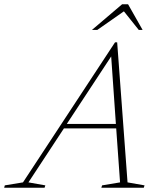

<svg xmlns="http://www.w3.org/2000/svg" viewBox="-80 -878 746 898"><path d="M516.5 -25 596 -11 592.5 0H394L397.5 -11L481.5 -25L463.5 -277.5H219L53 -25L132 -11L128.5 0H-60.5L-57.5 -11L27.5 -25L458 -680H468ZM232.5 -298.5H462L440 -614ZM350 -738 491 -858H519L587 -738H569L499.5 -825L375 -738Z"/></svg>

Font: Newsreader 16pt ExtraLight
Style: Italic
Weight: 275
Italic angle: -17°
Designer: Hugues Gentile
Foundry: Production Type
Version: Version 1.003; ttfautohint (v1.8.3)